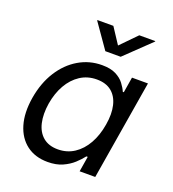

<svg xmlns="http://www.w3.org/2000/svg" viewBox="-138 -855 873 971"><g transform="rotate(20 299.0 -369.5)"><path d="M228 11.2Q160.6 11.2 114.7 -23.4Q68.8 -58.1 50.3 -120.6Q31.7 -183.1 45.4 -267.1Q59.6 -351.6 98.9 -413.6Q138.2 -475.6 195.6 -509.5Q252.9 -543.5 320.8 -543.5Q367.2 -543.5 395.8 -528.8Q424.3 -514.2 440.4 -492.9Q456.5 -471.7 464.8 -452.1H470.2L483.9 -535.6H569.8L481 0H397L410.6 -82.5H403.3Q387.2 -61.5 363.8 -40Q340.3 -18.6 307.1 -3.7Q273.9 11.2 228 11.2ZM254.4 -66.4Q303.7 -66.4 342.3 -91.8Q380.9 -117.2 406.5 -162.6Q432.1 -208 441.9 -268.1Q452.1 -327.6 441.4 -372.3Q430.7 -417 400.4 -441.7Q370.1 -466.3 320.8 -466.3Q271 -466.3 232.2 -440.9Q193.4 -415.5 168 -371.1Q142.6 -326.7 132.8 -268.1Q123.5 -209 134 -163.3Q144.5 -117.7 175 -92Q205.6 -66.4 254.4 -66.4ZM305.7 -749.5 361.8 -664.1 445.3 -749.5H531.7L530.8 -746.6L394 -615.2H311.5L219.7 -746.6L220.2 -749.5Z"/></g></svg>

Font: Inter 20pt
Style: Italic
Weight: 400
Italic angle: -9.3988°
Version: Version 4.001;git-66647c0bb